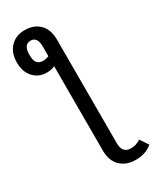

<svg xmlns="http://www.w3.org/2000/svg" viewBox="-285 -817 899 1097"><g transform="rotate(-30 164.5 -269.0)"><path d="M375 174Q331 211 266 211Q204 211 166 174.5Q128 138 128 71V-486Q104 -475 75 -475Q22 -475 -12 -511.5Q-46 -548 -46 -611Q-46 -674 -10 -711.5Q26 -749 84 -749Q146 -749 182 -712Q218 -675 218 -610V74Q218 140 274 140Q294 140 308.5 135Q323 130 339 120ZM128 -552V-616Q128 -680 84 -680Q38 -680 38 -613Q38 -576 50.5 -560Q63 -544 89 -544Q107 -544 128 -552Z"/></g></svg>

Font: Fira Sans Condensed
Style: Regular
Weight: 400
Width: 3
Designer: bBox Type GmbH & Carrois Corporate GbR & Edenspiekermann AG
Foundry: bBox Type GmbH & Carrois Corporate GbR & Edenspiekermann AG
Version: Version 4.301